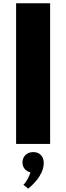

<svg xmlns="http://www.w3.org/2000/svg" viewBox="-20 -880 405 1174"><path d="M78.5 0H286.5V-860H78.5ZM152.5 273.5Q198 236 222.8 195.5Q247.5 155 247.5 118Q247.5 84.5 229.2 67.2Q211 50 183 50Q154 50 135.8 67.8Q117.5 85.5 117.5 113.5Q117.5 136.5 130.5 152.2Q143.5 168 165.5 174Q162 191 148.5 215.2Q135 239.5 123 249.5Z"/></svg>

Font: Spartan Black
Style: Regular
Weight: 900
Designer: Matt Bailey, Mirko Velimirovic
Foundry: Matt Bailey
Version: Version 1.003; ttfautohint (v1.8.3)